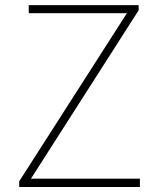

<svg xmlns="http://www.w3.org/2000/svg" viewBox="-20 -746 632 766"><path d="M56.6 0V-22.5L486.3 -693.4H94.7V-725.6H533.2V-705.1L103.5 -33.2H538.1V0Z"/></svg>

Font: Bpmf Zihi Sans ExtraLight
Style: ExtraLight
Weight: 250
Foundry: But Ko
Version: Version 1.320